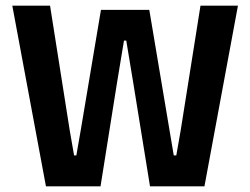

<svg xmlns="http://www.w3.org/2000/svg" viewBox="-20 -659 885 679"><path d="M142.5 0 23.5 -639H157L226.5 -198.5L242 -109.5H250L265.5 -198.5L337 -624H508L579.5 -198.5L594.5 -109.5H603.5L619 -198L689 -639H821.5L703 0H510.5L451 -367.5L426.5 -515.5H418.5L394 -367.5L335.5 0Z"/></svg>

Font: Anek Telugu Medium SemiBold
Style: Regular
Weight: 600
Version: Version 1.003